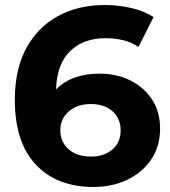

<svg xmlns="http://www.w3.org/2000/svg" viewBox="-20 -732 677 764"><path d="M352 12Q207 12 123 -76.5Q39 -165 39 -335Q39 -456 84.5 -540Q130 -624 210.5 -668Q291 -712 396 -712Q452 -712 503 -700Q554 -688 591 -664L531 -545Q502 -565 468.5 -572.5Q435 -580 400 -580Q312 -580 259 -528.5Q206 -477 203 -376Q265 -439 376 -439Q444 -439 498.5 -412Q553 -385 585 -336Q617 -287 617 -221Q617 -149 581.5 -97Q546 -45 486 -16.5Q426 12 352 12ZM343 -109Q394 -109 427 -137Q460 -165 460 -213Q460 -261 427.5 -289.5Q395 -318 341 -318Q287 -318 253.5 -288.5Q220 -259 220 -213Q220 -168 252.5 -138.5Q285 -109 343 -109Z"/></svg>

Font: Montserrat
Style: Bold
Weight: 700
Designer: Julieta Ulanovsky
Foundry: Julieta Ulanovsky
Version: Version 9.000; ttfautohint (v1.8.4.7-5d5b)